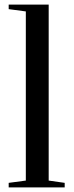

<svg xmlns="http://www.w3.org/2000/svg" viewBox="-20 -820 323 840"><path d="M18 -780V-800H193V-30L263 -20V0H18V-20L93 -30V-770Z"/></svg>

Font: Prata
Style: Regular
Weight: 400
Designer: Cyreal (www.cyreal.org)
Foundry: Cyreal (www.cyreal.org)
Version: Version 1.010